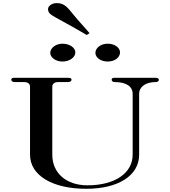

<svg xmlns="http://www.w3.org/2000/svg" viewBox="-20 -1174 1066 1204"><path d="M520.8 9.9C723.8 9.9 852.5 -74.3 852.5 -204V-585.1C852.5 -629.7 893.1 -659.4 956.4 -659.4C967.3 -659.4 976.2 -664.4 976.2 -673.3C976.2 -682.2 967.3 -686.1 956.4 -686.1H699C686.1 -686.1 680.2 -683.2 680.2 -674.3C680.2 -666.3 686.1 -659.4 699 -659.4C772.3 -659.4 811.9 -631.7 811.9 -585.1V-204C811.9 -88.1 700 -11.9 528.7 -11.9C396 -11.9 307.9 -88.1 307.9 -204V-631.7C307.9 -647.5 321.8 -659.4 344.6 -659.4H406.9C419.8 -659.4 428.7 -666.3 428.7 -674.3C428.7 -683.2 419.8 -686.1 406.9 -686.1H71.3C58.4 -686.1 50.5 -683.2 50.5 -674.3C50.5 -666.3 58.4 -659.4 71.3 -659.4H131.7C154.5 -659.4 168.3 -647.5 168.3 -631.7V-204C168.3 -74.3 307.9 9.9 520.8 9.9ZM655.4 -788.1C700 -788.1 732.7 -813.9 732.7 -845.5C732.7 -874.3 700 -900 655.4 -900C611.9 -900 578.2 -873.3 578.2 -842.6C578.2 -812.9 611.9 -788.1 655.4 -788.1ZM371.3 -788.1C415.8 -788.1 452.5 -813.9 452.5 -845.5C452.5 -874.3 417.8 -900 371.3 -900C330.7 -900 295 -873.3 295 -842.6C295 -812.9 330.7 -788.1 371.3 -788.1ZM523.8 -954.5 541.6 -966.3C477.2 -1037.6 443.6 -1077.2 415.8 -1111.9C389.1 -1143.6 367.3 -1154.5 334.7 -1154.5C304 -1154.5 281.2 -1134.7 281.2 -1117.8C281.2 -1093.1 296 -1083.2 328.7 -1064.4C366.3 -1042.6 418.8 -1016.8 523.8 -954.5Z"/></svg>

Font: Biblismive
Style: Regular
Weight: 400
Designer: Susan Drake
Foundry: Susan Drake
Version: Version 1.0; ttfautohint (v1.8.4.7-5d5b)